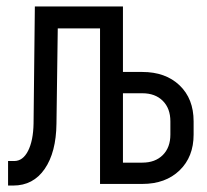

<svg xmlns="http://www.w3.org/2000/svg" viewBox="-20 -570 640 595"><path d="M5 5V-71H24Q51 -71 67 -102.5Q83 -134 84 -187L88 -550H361V-347H421Q493 -347 536.5 -305.5Q580 -264 580 -194V-153Q580 -84 536.5 -42Q493 0 421 0H290V-482H159L155 -187Q154 -98 118.5 -46.5Q83 5 21 5ZM421 -66Q461 -66 484.5 -89.5Q508 -113 508 -153V-194Q508 -234 484.5 -257.5Q461 -281 421 -281H361V-66Z"/></svg>

Font: JetBrains Mono Semi Light
Style: Regular
Weight: 350
Monospace: yes
Designer: Philipp Nurullin, Konstantin Bulenkov
Foundry: JetBrains
Version: 2.002